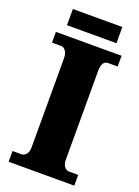

<svg xmlns="http://www.w3.org/2000/svg" viewBox="-160 -923 720 992"><g transform="rotate(20 200.0 -427.5)"><path d="M62 -766H334V-855H62ZM20 0H381V-59H330C311 -59 294 -78 294 -110V-599C294 -639 307 -655 330 -655H381V-714H20V-655H70C86 -655 106 -639 106 -600V-108C106 -75 86 -59 70 -59H20Z"/></g></svg>

Font: Noto Serif Ethiopic SemiCondensed Black
Style: Regular
Weight: 900
Width: 4
Designer: Monotype Design Team
Foundry: Monotype Imaging Inc.
Version: Version 2.102